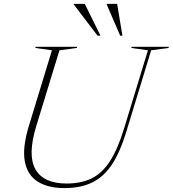

<svg xmlns="http://www.w3.org/2000/svg" viewBox="-20 -955 886 985"><path d="M166 -308Q120.5 -159 162 -86.2Q203.5 -13.5 322 -13.5Q396.5 -13.5 450.5 -40Q504.5 -66.5 544.5 -128.8Q584.5 -191 617 -297.5L739 -697L653.5 -709L655.5 -715H846.5L844.5 -709L755.5 -697L626.5 -274.5Q596.5 -176.5 555.8 -113.5Q515 -50.5 455.5 -20.2Q396 10 310.5 10Q227 10 174 -23Q121 -56 107.5 -126Q94 -196 127.5 -307L246.5 -697L161 -709L163 -715H376L374 -709L285 -697ZM495.5 -772H480.5L358.5 -932V-935H415ZM608 -772H596.5L527.5 -932V-935H581Z"/></svg>

Font: Newsreader Display ExtraLight
Style: Italic
Weight: 275
Italic angle: -17°
Designer: Hugues Gentile
Foundry: Production Type
Version: Version 1.002